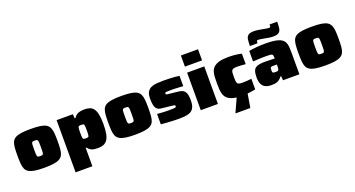

<svg xmlns="http://www.w3.org/2000/svg" viewBox="-53 -1497 4534 2451"><g transform="rotate(-20 2214.0 -272.0)"><path d="M305 8Q226 8 175.5 0Q125 -8 95 -26Q65 -44 52 -74Q39 -104 35.5 -149Q32 -194 32 -255Q32 -317 35.5 -361.5Q39 -406 52 -436.5Q65 -467 95 -485Q125 -503 175.5 -510.5Q226 -518 305 -518Q383 -518 434 -510.5Q485 -503 514.5 -485Q544 -467 557.5 -436.5Q571 -406 574.5 -361.5Q578 -317 578 -255Q578 -194 574.5 -149Q571 -104 557.5 -74Q544 -44 514.5 -26Q485 -8 434 0Q383 8 305 8ZM304 -150Q322 -150 331.5 -152.5Q341 -155 345 -165Q349 -175 350 -196.5Q351 -218 351 -255Q351 -293 350 -314.5Q349 -336 345 -346Q341 -356 331.5 -358.5Q322 -361 304 -361Q288 -361 278.5 -358.5Q269 -356 265 -346Q261 -336 260 -314.5Q259 -293 259 -255Q259 -218 260 -196.5Q261 -175 265 -165Q269 -155 278.5 -152.5Q288 -150 304 -150Z M657 199V-510H878L882 -453H893Q910 -481 933 -495Q956 -509 983 -513.5Q1010 -518 1038 -518Q1080 -518 1111 -506.5Q1142 -495 1162 -466Q1182 -437 1192 -386.5Q1202 -336 1202 -258Q1202 -179 1191.5 -127.5Q1181 -76 1160 -47Q1139 -18 1108 -6Q1077 6 1034 6Q1009 6 984.5 3Q960 0 937 -12Q914 -24 895 -51H885V199ZM929 -164Q946 -164 955.5 -166Q965 -168 968.5 -176.5Q972 -185 973.5 -203.5Q975 -222 975 -255Q975 -288 973.5 -307Q972 -326 968.5 -334Q965 -342 955.5 -344Q946 -346 929 -346Q909 -346 900 -342.5Q891 -339 888 -322Q886 -310 885.5 -294.5Q885 -279 885 -255Q885 -231 885.5 -214.5Q886 -198 887 -190Q891 -171 900.5 -167.5Q910 -164 929 -164Z M1538 8Q1459 8 1408.5 0Q1358 -8 1328 -26Q1298 -44 1285 -74Q1272 -104 1268.5 -149Q1265 -194 1265 -255Q1265 -317 1268.5 -361.5Q1272 -406 1285 -436.5Q1298 -467 1328 -485Q1358 -503 1408.5 -510.5Q1459 -518 1538 -518Q1616 -518 1667 -510.5Q1718 -503 1747.5 -485Q1777 -467 1790.5 -436.5Q1804 -406 1807.5 -361.5Q1811 -317 1811 -255Q1811 -194 1807.5 -149Q1804 -104 1790.5 -74Q1777 -44 1747.5 -26Q1718 -8 1667 0Q1616 8 1538 8ZM1537 -150Q1555 -150 1564.5 -152.5Q1574 -155 1578 -165Q1582 -175 1583 -196.5Q1584 -218 1584 -255Q1584 -293 1583 -314.5Q1582 -336 1578 -346Q1574 -356 1564.5 -358.5Q1555 -361 1537 -361Q1521 -361 1511.5 -358.5Q1502 -356 1498 -346Q1494 -336 1493 -314.5Q1492 -293 1492 -255Q1492 -218 1493 -196.5Q1494 -175 1498 -165Q1502 -155 1511.5 -152.5Q1521 -150 1537 -150Z M2129 8Q2091 8 2047.5 6Q2004 4 1963 1Q1922 -2 1889 -5V-146Q1910 -144 1931 -142.5Q1952 -141 1972 -140Q1992 -139 2009 -138.5Q2026 -138 2039 -138Q2091 -138 2113.5 -139.5Q2136 -141 2141.5 -145.5Q2147 -150 2147 -159Q2147 -166 2144 -169.5Q2141 -173 2130 -175Q2119 -177 2094 -180L1964 -194Q1923 -198 1903.5 -220.5Q1884 -243 1878 -279Q1872 -315 1872 -361Q1872 -418 1891 -450Q1910 -482 1943 -496.5Q1976 -511 2019 -514.5Q2062 -518 2110 -518Q2149 -518 2190 -516.5Q2231 -515 2266.5 -512Q2302 -509 2325 -505V-365Q2294 -367 2265 -368.5Q2236 -370 2213.5 -371Q2191 -372 2180 -372Q2131 -372 2109.5 -371Q2088 -370 2083 -366.5Q2078 -363 2078 -355Q2078 -348 2080 -344.5Q2082 -341 2092 -338.5Q2102 -336 2126 -334L2237 -322Q2272 -319 2298.5 -307Q2325 -295 2339.5 -262Q2354 -229 2354 -163Q2354 -100 2336 -65Q2318 -30 2286.5 -15Q2255 0 2214.5 4Q2174 8 2129 8Z M2430 -592V-743H2663V-592ZM2430 0V-510H2663V0Z M2991 8Q2917 8 2869.5 -5Q2822 -18 2795.5 -41.5Q2769 -65 2757.5 -97Q2746 -129 2743.5 -169Q2741 -209 2741 -254Q2741 -298 2743 -338Q2745 -378 2756 -411Q2767 -444 2794 -468Q2821 -492 2868.5 -505Q2916 -518 2991 -518Q3039 -518 3083 -513.5Q3127 -509 3170 -499V-356Q3151 -358 3117.5 -360.5Q3084 -363 3054 -363Q3025 -363 3008.5 -358.5Q2992 -354 2984 -343Q2976 -332 2974 -310.5Q2972 -289 2972 -255Q2972 -221 2974 -200Q2976 -179 2983.5 -167.5Q2991 -156 3007.5 -152Q3024 -148 3054 -148Q3080 -148 3114 -150Q3148 -152 3174 -156V-12Q3130 -3 3083 2.5Q3036 8 2991 8ZM2834 190V185L2926 -18H3068V-13L3034 190Z M3388 8Q3341 8 3308.5 -7.5Q3276 -23 3259 -58Q3242 -93 3242 -149Q3242 -206 3255 -239.5Q3268 -273 3305.5 -287Q3343 -301 3415 -301Q3423 -301 3438 -300.5Q3453 -300 3471.5 -299.5Q3490 -299 3508.5 -298.5Q3527 -298 3542 -297V-313Q3542 -332 3538.5 -342.5Q3535 -353 3524 -357Q3513 -361 3490 -362Q3467 -363 3429 -363Q3405 -363 3377.5 -362Q3350 -361 3322.5 -359.5Q3295 -358 3270 -356V-499Q3311 -507 3369 -512.5Q3427 -518 3499 -518Q3578 -518 3628.5 -509Q3679 -500 3708 -482Q3737 -464 3750.5 -437.5Q3764 -411 3767 -377Q3770 -343 3770 -301V0H3547L3543 -56H3533Q3509 -25 3485.5 -11.5Q3462 2 3438 5Q3414 8 3388 8ZM3497 -131Q3509 -131 3517.5 -133Q3526 -135 3530.5 -139.5Q3535 -144 3538 -151Q3541 -158 3541.5 -167.5Q3542 -177 3542 -189V-216H3499Q3477 -216 3466.5 -213Q3456 -210 3453.5 -200.5Q3451 -191 3451 -169Q3451 -155 3453 -146.5Q3455 -138 3465 -134.5Q3475 -131 3497 -131ZM3300 -555Q3300 -605 3304.5 -641Q3309 -677 3332 -696.5Q3355 -716 3410 -716Q3442 -716 3475 -710.5Q3508 -705 3535 -700Q3558 -696 3576 -692.5Q3594 -689 3606 -689Q3625 -689 3627.5 -698Q3630 -707 3630 -728H3733Q3733 -679 3728.5 -642.5Q3724 -606 3701 -586.5Q3678 -567 3623 -567Q3591 -567 3558.5 -573Q3526 -579 3498 -584Q3475 -588 3457 -591Q3439 -594 3426 -594Q3409 -594 3406 -585Q3403 -576 3403 -555Z M4123 8Q4044 8 3993.5 0Q3943 -8 3913 -26Q3883 -44 3870 -74Q3857 -104 3853.5 -149Q3850 -194 3850 -255Q3850 -317 3853.5 -361.5Q3857 -406 3870 -436.5Q3883 -467 3913 -485Q3943 -503 3993.5 -510.5Q4044 -518 4123 -518Q4201 -518 4252 -510.5Q4303 -503 4332.5 -485Q4362 -467 4375.5 -436.5Q4389 -406 4392.5 -361.5Q4396 -317 4396 -255Q4396 -194 4392.5 -149Q4389 -104 4375.5 -74Q4362 -44 4332.5 -26Q4303 -8 4252 0Q4201 8 4123 8ZM4122 -150Q4140 -150 4149.5 -152.5Q4159 -155 4163 -165Q4167 -175 4168 -196.5Q4169 -218 4169 -255Q4169 -293 4168 -314.5Q4167 -336 4163 -346Q4159 -356 4149.5 -358.5Q4140 -361 4122 -361Q4106 -361 4096.5 -358.5Q4087 -356 4083 -346Q4079 -336 4078 -314.5Q4077 -293 4077 -255Q4077 -218 4078 -196.5Q4079 -175 4083 -165Q4087 -155 4096.5 -152.5Q4106 -150 4122 -150Z"/></g></svg>

Font: Saira SemiExpanded Black
Style: Regular
Weight: 900
Width: 6
Designer: Hector Gatti with collaboration of the Omnibus-Type team
Foundry: Omnibus-Type
Version: Version 1.101